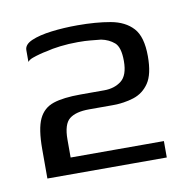

<svg xmlns="http://www.w3.org/2000/svg" viewBox="-45 -580 364 369"><g transform="rotate(-10 136.5 -395.0)"><path d="M20 -255Q20 -269 20 -283.5Q20 -298 20 -312Q20 -352 29 -371Q38 -390 57.5 -396.5Q77 -403 111 -403Q124 -403 134 -403Q144 -403 157 -403Q177 -403 190.5 -413.5Q204 -424 204 -452Q204 -479 193.5 -488Q183 -497 168 -500Q157 -501 147.5 -502Q138 -503 123 -503Q105 -503 88.5 -501Q72 -499 61 -496Q55 -495 47.5 -493Q40 -491 33 -488.5Q26 -486 23 -482V-505Q23 -516 38 -522.5Q53 -529 77 -532Q101 -535 128 -535Q164 -535 192 -530Q220 -525 235.5 -508Q251 -491 251 -453Q251 -418 239.5 -401Q228 -384 209 -378Q190 -372 168 -372Q159 -372 148 -372Q137 -372 122 -372Q96 -372 83.5 -362Q71 -352 71 -322V-287H253V-255Z"/></g></svg>

Font: Genos
Style: Regular
Weight: 400
Designer: Robert E. Leuschke
Foundry: Robert E. Leuschke
Version: Version 1.010